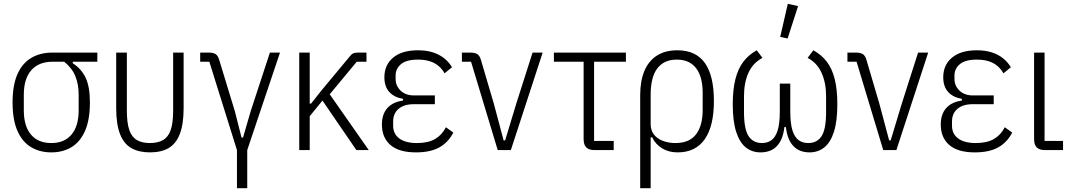

<svg xmlns="http://www.w3.org/2000/svg" viewBox="-20 -788 5624 1008"><path d="M491 -464H362V-456Q407 -427 429.5 -380Q452 -333 452 -250Q452 -159 426.5 -101Q401 -43 355.5 -15.5Q310 12 249 12Q189 12 143 -15.5Q97 -43 71.5 -101Q46 -159 46 -250Q46 -341 71.5 -398.5Q97 -456 144 -484Q191 -512 257 -512H491ZM317 -464H257Q183 -464 144 -419Q105 -374 105 -291V-209Q105 -126 142.5 -81.5Q180 -37 249 -37Q318 -37 355.5 -81.5Q393 -126 393 -209V-291Q393 -344 376 -387Q359 -430 317 -464Z M646 -512V-208Q646 -142 659 -105Q672 -68 699 -52.5Q726 -37 767 -37Q808 -37 835.5 -52.5Q863 -68 876 -105Q889 -142 889 -208V-512H944V-220Q944 -136 924 -84.5Q904 -33 865 -10.5Q826 12 767 12Q709 12 669.5 -10.5Q630 -33 610 -84.5Q590 -136 590 -220V-512Z M1224 200V0L1079 -464H1031V-512H1074Q1100 -512 1112.5 -503.5Q1125 -495 1131 -473L1213 -204L1248 -66H1256L1296 -204L1397 -512H1450L1278 0V200Z M1851 0 1673 -260 1606 -178V0H1551V-512H1606V-244H1613L1666 -311L1814 -489Q1824 -503 1834 -507.5Q1844 -512 1861 -512H1904V-464H1853L1711 -293L1916 0Z M2321 -120 2360 -92Q2334 -41 2287 -14.5Q2240 12 2164 12Q2074 12 2029.5 -27Q1985 -66 1985 -134Q1985 -189 2014 -221Q2043 -253 2096 -260V-269Q2049 -277 2023.5 -305.5Q1998 -334 1998 -382Q1998 -447 2044 -485.5Q2090 -524 2174 -524Q2219 -524 2253 -513Q2287 -502 2312 -482Q2337 -462 2353 -435L2314 -403Q2301 -426 2282 -442Q2263 -458 2236.5 -466.5Q2210 -475 2174 -475Q2113 -475 2085 -451Q2057 -427 2057 -392V-373Q2057 -338 2083 -312.5Q2109 -287 2154 -287H2263V-241H2153Q2101 -241 2072.5 -216.5Q2044 -192 2044 -150V-128Q2044 -85 2076.5 -61Q2109 -37 2169 -37Q2228 -37 2264.5 -58.5Q2301 -80 2321 -120Z M2662 0H2593L2453 -464H2405V-512H2448Q2474 -512 2486.5 -503.5Q2499 -495 2505 -473L2572 -246L2624 -51H2632L2691 -246L2776 -512H2829Z M3202 0H3102Q3072 0 3058 -14Q3044 -28 3044 -58V-464H2888V-512H3266V-464H3099V-48H3202Z M3341 200V-288Q3341 -363 3363 -415.5Q3385 -468 3428.5 -496Q3472 -524 3536 -524Q3633 -524 3680.5 -457.5Q3728 -391 3728 -258Q3728 -125 3679.5 -56.5Q3631 12 3538 12Q3490 12 3455.5 -9.5Q3421 -31 3404 -67H3396V200ZM3526 -37Q3599 -37 3634 -82.5Q3669 -128 3669 -211V-301Q3669 -385 3634.5 -430Q3600 -475 3533 -475Q3466 -475 3431 -429Q3396 -383 3396 -292V-135Q3396 -104 3413 -82Q3430 -60 3460 -48.5Q3490 -37 3526 -37Z M4129 -349V-203Q4129 -139 4140.5 -103Q4152 -67 4173 -52Q4194 -37 4223 -37Q4270 -37 4293.5 -73.5Q4317 -110 4317 -200V-283Q4317 -353 4293 -406Q4269 -459 4220 -484L4250 -524Q4292 -501 4320 -465Q4348 -429 4362 -374Q4376 -319 4376 -241Q4376 -151 4358 -95.5Q4340 -40 4307.5 -14Q4275 12 4230 12Q4176 12 4144.5 -22Q4113 -56 4106 -121H4098Q4091 -56 4059.5 -22Q4028 12 3973 12Q3928 12 3895.5 -14Q3863 -40 3845 -95.5Q3827 -151 3827 -241Q3827 -318 3841 -373Q3855 -428 3883 -464.5Q3911 -501 3953 -524L3983 -484Q3933 -458 3909.5 -406Q3886 -354 3886 -283V-200Q3886 -110 3910 -73.5Q3934 -37 3980 -37Q4009 -37 4030 -52Q4051 -67 4062.5 -103Q4074 -139 4074 -203V-349ZM4170 -756 4115 -586 4076 -594 4116 -768Z M4686 0H4617L4477 -464H4429V-512H4472Q4498 -512 4510.5 -503.5Q4523 -495 4529 -473L4596 -246L4648 -51H4656L4715 -246L4800 -512H4853Z M5255 -120 5294 -92Q5268 -41 5221 -14.5Q5174 12 5098 12Q5008 12 4963.5 -27Q4919 -66 4919 -134Q4919 -189 4948 -221Q4977 -253 5030 -260V-269Q4983 -277 4957.5 -305.5Q4932 -334 4932 -382Q4932 -447 4978 -485.5Q5024 -524 5108 -524Q5153 -524 5187 -513Q5221 -502 5246 -482Q5271 -462 5287 -435L5248 -403Q5235 -426 5216 -442Q5197 -458 5170.5 -466.5Q5144 -475 5108 -475Q5047 -475 5019 -451Q4991 -427 4991 -392V-373Q4991 -338 5017 -312.5Q5043 -287 5088 -287H5197V-241H5087Q5035 -241 5006.5 -216.5Q4978 -192 4978 -150V-128Q4978 -85 5010.5 -61Q5043 -37 5103 -37Q5162 -37 5198.5 -58.5Q5235 -80 5255 -120Z M5561 -48V0H5467Q5437 0 5423 -14Q5409 -28 5409 -58V-512H5464V-48Z"/></svg>

Font: IBM Plex Sans Condensed Light
Style: Regular
Weight: 300
Width: 3
Designer: Mike Abbink, Paul van der Laan, Pieter van Rosmalen
Foundry: Bold Monday
Version: Version 3.201